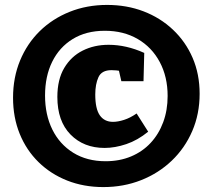

<svg xmlns="http://www.w3.org/2000/svg" viewBox="-20 -745 866 780"><path d="M405 -144Q320 -144 266.5 -198.5Q213 -253 213 -351Q213 -422 241 -469Q269 -516 316 -539.5Q363 -563 421 -563Q493 -563 566 -530L563 -415H473L462 -463L468 -457Q464 -458 452.5 -459Q441 -460 433 -460Q393 -460 380 -431.5Q367 -403 367 -361Q367 -303 385.5 -276.5Q404 -250 439 -250Q459 -250 484 -258Q509 -266 535 -284L582 -210Q539 -175 493 -159.5Q447 -144 405 -144ZM400 15Q320 15 253 -11.5Q186 -38 136.5 -86.5Q87 -135 60 -201.5Q33 -268 33 -348Q33 -430 61.5 -499Q90 -568 141.5 -618.5Q193 -669 263 -697Q333 -725 415 -725Q495 -725 563 -699Q631 -673 682.5 -624.5Q734 -576 762.5 -510Q791 -444 791 -364Q791 -282 761 -212.5Q731 -143 677.5 -92Q624 -41 553 -13Q482 15 400 15ZM409 -90Q466 -90 512.5 -109.5Q559 -129 592 -164.5Q625 -200 643 -248.5Q661 -297 661 -355Q661 -433 629 -493Q597 -553 539.5 -586.5Q482 -620 406 -620Q330 -620 275.5 -586.5Q221 -553 192 -494Q163 -435 163 -357Q163 -279 192.5 -219Q222 -159 277.5 -124.5Q333 -90 409 -90Z"/></svg>

Font: Bitter Thin Black
Style: Regular
Weight: 900
Version: Version 3.020